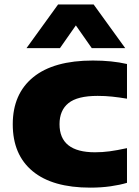

<svg xmlns="http://www.w3.org/2000/svg" viewBox="-20 -828 620 858"><path d="M383.5 10.5Q214.5 10.5 125.8 -63Q37 -136.5 37 -272.5Q37 -408.5 128.5 -483Q220 -557.5 395 -557.5Q480.5 -557.5 547.5 -542V-387Q512 -393 481.2 -396.2Q450.5 -399.5 416 -399.5Q326 -399.5 286 -367.2Q246 -335 246 -273Q246 -147.5 404.5 -147.5Q438 -147.5 469.8 -151.8Q501.5 -156 547.5 -166V-11Q516 -1.5 474 4.5Q432 10.5 383.5 10.5ZM98.5 -613 239.5 -808H398.5L539.5 -613H390L319 -714.5L248 -613Z"/></svg>

Font: Encode Sans Exp XBd
Style: Regular
Weight: 800
Width: 7
Designer: Multiple Designers
Foundry: Impallari Type
Version: Version 3.002; ttfautohint (v1.8.3) -l 8 -r 50 -G 200 -x 14 